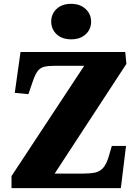

<svg xmlns="http://www.w3.org/2000/svg" viewBox="-20 -981 712 1001"><path d="M639 -648 265 -76H412Q449 -76 474.5 -81Q500 -86 518 -106Q536 -126 548 -169L563 -220H637L610 0H40V-63L419 -638H267Q232 -638 211 -633Q190 -628 176.5 -610.5Q163 -593 150 -554L128 -490L57 -497L87 -710H633ZM247 -869Q247 -908 275 -934.5Q303 -961 351 -961Q397 -961 426 -934.5Q455 -908 455 -868Q455 -828 426.5 -802Q398 -776 352 -776Q303 -776 275 -802.5Q247 -829 247 -869Z"/></svg>

Font: Literata 36pt ExtraBold
Style: Italic
Weight: 800
Italic angle: -2°
Designer: Latin by Veronika Burian and Jose Scaglione. Greek by Irene Vlachou. Cyrillic by Vera Evstafieva
Foundry: TypeTogether
Version: Version 3.002